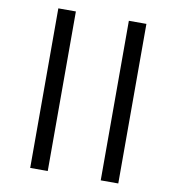

<svg xmlns="http://www.w3.org/2000/svg" viewBox="-103 -856 1092 1185"><g transform="rotate(10 442.5 -264.0)"><path d="M166 236H276V-764H166ZM608 236H718V-764H608Z"/></g></svg>

Font: Noto Sans Display SemiCondensed
Style: Bold
Weight: 700
Width: 4
Designer: Monotype Design Team
Foundry: Monotype Imaging Inc.
Version: Version 1.900